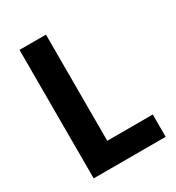

<svg xmlns="http://www.w3.org/2000/svg" viewBox="-172 -819 847 924"><g transform="rotate(-30 251.5 -357.0)"><path d="M77 0H477V-124H224V-714H77Z"/></g></svg>

Font: Noto Sans Lao Looped SemiCondensed
Style: Bold
Weight: 700
Width: 4
Designer: Mark Frömberg, Ben Mitchell
Foundry: The Fontpad Ltd
Version: Version 1.002